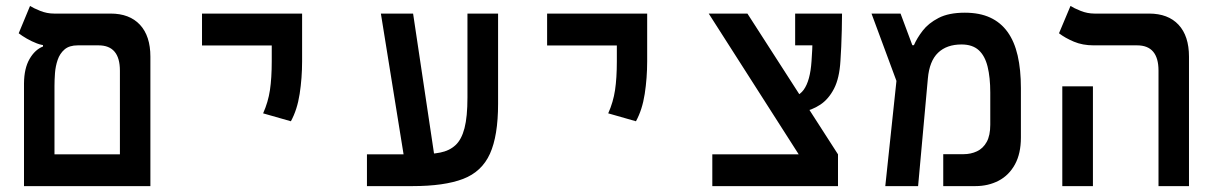

<svg xmlns="http://www.w3.org/2000/svg" viewBox="-20 -632 4142 652"><path d="M387.2 0V-392.1Q387.2 -478 314.5 -478H137.7Q122.6 -478 105.2 -484.6Q87.9 -491.2 71.3 -500.7Q54.7 -510.3 43.5 -519L82 -611.8Q93.3 -604.5 116.2 -595.2Q139.2 -585.9 163.6 -585.9H355.5Q419.9 -585.9 455.3 -547.9Q490.7 -509.8 490.7 -439.5V0ZM105 0V-107.9H461.4V0ZM61.5 0V-349.1Q62 -399.9 80.3 -431.6Q98.6 -463.4 126 -474.1V-509.3L244.1 -478Q215.3 -478 199.2 -464.1Q183.1 -450.2 175.8 -428.7Q168.5 -407.2 166.7 -383.5Q165 -359.9 165 -339.8V0Z M967.8 -220.2 873.5 -247.1Q890.6 -285.2 896.7 -326.2Q902.8 -367.2 902.8 -423.8V-585.9H1005.9V-423.8Q1005.9 -367.2 997.6 -313.2Q989.3 -259.3 967.8 -220.2ZM666 -477.5V-585.9H1005.9V-477.5Z M1226.1 0V-107.9H1402.8Q1444.3 -107.9 1475.3 -114Q1506.3 -120.1 1526.9 -139.2Q1547.4 -158.2 1557.4 -196.8Q1567.4 -235.4 1567.4 -300.8V-585.9H1671.4V-279.8Q1671.4 -170.9 1643.8 -109.9Q1616.2 -48.8 1552.5 -24.4Q1488.8 0 1380.4 0Q1341.3 0 1303 0Q1264.6 0 1226.1 0ZM1361.8 -37.6 1273.4 -585.9H1382.8L1464.8 -37.6Z M2139.6 -220.2 2045.4 -247.1Q2062.5 -285.2 2068.6 -326.2Q2074.7 -367.2 2074.7 -423.8V-585.9H2177.7V-423.8Q2177.7 -367.2 2169.4 -313.2Q2161.1 -259.3 2139.6 -220.2ZM1837.9 -477.5V-585.9H2177.7V-477.5Z M2761.2 0 2386.7 -585.9H2518.1L2825.7 -107.9V0ZM2398.9 0V-107.9H2825.7V0ZM2628.9 -244.6 2635.3 -296.4Q2687 -296.4 2709.2 -327.1Q2731.4 -357.9 2735.8 -424.3Q2738.8 -463.4 2739.5 -505.4Q2740.2 -547.4 2740.2 -585.9H2839.4Q2839.4 -560.1 2838.6 -530.5Q2837.9 -501 2836.7 -473.4Q2835.4 -445.8 2834 -425.3Q2830.6 -366.7 2812.3 -331.1Q2793.9 -295.4 2765.6 -276.6Q2737.3 -257.8 2701.9 -251.2Q2666.5 -244.6 2628.9 -244.6ZM2680.2 -478V-585.9H2835L2810.5 -478Z M2986.3 0 3034.2 -451.7 3077.6 -478.5H3083.5Q3093.8 -502.4 3113.3 -527.8Q3132.8 -553.2 3167.2 -571Q3201.7 -588.9 3256.3 -588.9Q3306.6 -588.9 3342.5 -572.3Q3378.4 -555.7 3401.6 -523.4Q3424.8 -491.2 3435.8 -443.4Q3446.8 -395.5 3446.8 -333V-165Q3446.8 -110.4 3426.5 -73.5Q3406.2 -36.6 3371.1 -18.3Q3335.9 0 3292 0H3183.1V-108.4H3251.5Q3276.9 -108.4 3297.6 -118.2Q3318.4 -127.9 3330.6 -149.9Q3342.8 -171.9 3342.8 -208.5V-317.4Q3342.8 -369.1 3333.7 -405.8Q3324.7 -442.4 3303.5 -461.7Q3282.2 -481 3245.1 -481Q3194.8 -481 3165.5 -452.9Q3136.2 -424.8 3130.9 -365.7L3097.7 0ZM3031.7 -336.9 2939.5 -585.9H3038.1L3079.6 -474.6Z M3914.1 0V-392.1Q3914.1 -478 3841.3 -478H3693.8Q3656.2 -478 3626.7 -490.5Q3597.2 -502.9 3576.2 -519L3615.2 -611.8Q3626.5 -604.5 3649.4 -595.2Q3672.4 -585.9 3696.8 -585.9H3881.8Q3946.8 -585.9 3982.2 -547.9Q4017.6 -509.8 4017.6 -439.5V0ZM3587.4 0V-338.9H3691.4V0Z"/></svg>

Font: Cascadia Code Medium
Style: Regular
Weight: 500
Monospace: yes
Designer: Aaron Bell
Foundry: Saja Typeworks
Version: Version 2407.024